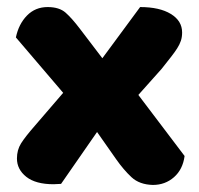

<svg xmlns="http://www.w3.org/2000/svg" viewBox="-20 -513 563 544"><path d="M25 -407Q33 -445 56.5 -469Q80 -493 115 -493Q148 -493 166 -477Q184 -461 206 -432L270 -348L377 -493Q432 -493 464 -473.5Q496 -454 496 -421Q496 -408 492.5 -397.5Q489 -387 482 -376Q475 -365 464 -351Q453 -337 438 -318L372 -244L503 -71Q498 -33 473 -11Q448 11 413 11Q375 10 352.5 -11Q330 -32 309 -62L255 -139L153 8Q148 8 142 8.5Q136 9 132 9Q81 9 54.5 -12Q28 -33 28 -64Q28 -88 39.5 -106.5Q51 -125 79 -157L159 -250Z"/></svg>

Font: Baloo
Style: Regular
Weight: 400
Designer: Sarang Kulkarni and Ek Type
Foundry: Ek Type
Version: Version 1.100;PS 1.000;hotconv 1.0.88;makeotf.lib2.5.647800;